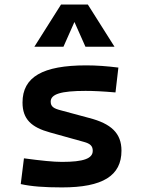

<svg xmlns="http://www.w3.org/2000/svg" viewBox="-20 -815 626 845"><path d="M252.9 9.8C432.1 9.8 514.6 -41.5 514.6 -151.9C514.6 -229 468.8 -271 372.1 -295.9L247.1 -329.6C216.8 -337.4 203.1 -345.7 203.1 -367.7C203.1 -400.9 248.5 -415 356.4 -415C390.1 -415 431.6 -413.1 488.3 -408.2L501 -517.6C450.7 -523.9 405.8 -527.3 359.4 -527.3C167.5 -527.3 79.1 -476.1 79.1 -363.8C79.1 -290.5 118.2 -254.4 200.7 -231.9L349.6 -190.4C376 -183.1 388.2 -173.3 388.2 -151.4C388.2 -117.2 347.7 -102.5 252.9 -102.5C215.3 -102.5 161.6 -107.9 85.4 -118.2L71.3 -4.9C117.2 5.4 174.3 9.8 252.9 9.8ZM131.3 -609.4H259.3L307.6 -718.3L356 -609.4H483.9L366.7 -794.9H248.5Z"/></svg>

Font: Cascadia Code NF SemiBold
Style: Regular
Weight: 600
Monospace: yes
Designer: Aaron Bell
Foundry: Saja Typeworks
Version: Version 2404.023